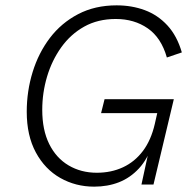

<svg xmlns="http://www.w3.org/2000/svg" viewBox="-20 -690 722 718"><path d="M332 8Q263 8 205.5 -24.5Q148 -57 114 -120Q80 -183 80 -272Q80 -349 102 -420.5Q124 -492 166.5 -548Q209 -604 272 -637Q335 -670 416 -670Q473 -670 521.5 -652Q570 -634 606 -595Q642 -556 660 -494L604 -475Q583 -549 532.5 -584Q482 -619 413 -619Q346 -619 295 -590.5Q244 -562 209 -513Q174 -464 156 -403.5Q138 -343 138 -279Q138 -204 164 -151.5Q190 -99 236.5 -71.5Q283 -44 342 -44Q396 -44 440 -64.5Q484 -85 514.5 -125.5Q545 -166 559 -227L568 -267H358L371 -319H630L554 0H509L542 -152L550 -150Q532 -95 499.5 -60Q467 -25 425 -8.5Q383 8 332 8Z"/></svg>

Font: Kantumruy Pro Light
Style: Italic
Weight: 300
Italic angle: -13°
Version: Version 1.002